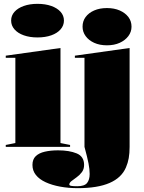

<svg xmlns="http://www.w3.org/2000/svg" viewBox="-20 -765 750 1000"><path d="M175 -570Q135 -570 104 -581Q73 -592 55.5 -612Q38 -632 38 -658Q38 -684 55.5 -703.5Q73 -723 104 -734Q135 -745 175 -745Q216 -745 247 -734Q278 -723 295.5 -703.5Q313 -684 313 -658Q313 -632 295.5 -612Q278 -592 247 -581Q216 -570 175 -570ZM10 0V-10L60 -20V-464H10V-475L295 -515V-20L345 -10V0ZM537 -529Q499 -529 470.5 -542Q442 -555 426 -577Q410 -599 410 -626Q410 -655 426 -676.5Q442 -698 470.5 -710.5Q499 -723 537 -723Q575 -723 603.5 -710.5Q632 -698 648.5 -676.5Q665 -655 665 -626Q665 -599 648.5 -577Q632 -555 603.5 -542Q575 -529 537 -529ZM385 215Q336 215 293 207Q250 199 217.5 184Q185 169 167 146.5Q149 124 149 94Q149 65 166 48.5Q183 32 213.5 25Q244 18 282 18Q341 18 379.5 34Q418 50 418 94Q418 116 406.5 131.5Q395 147 379.5 158Q364 169 352.5 178Q341 187 341 196Q341 201 350.5 203Q360 205 382 205Q420 205 433.5 188Q447 171 447 141Q447 117 441 86Q435 55 420 0V-464H370V-475L655 -515V0Q655 33 650.5 58.5Q646 84 636 107Q613 161 550.5 188Q488 215 385 215Z"/></svg>

Font: Kalnia
Style: Bold
Weight: 700
Designer: Frida Medrano
Foundry: Frida Medrano
Version: Version 1.105